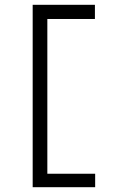

<svg xmlns="http://www.w3.org/2000/svg" viewBox="-20 -690 490 799"><path d="M116 89V-670H375V-611H177V33H376V89Z"/></svg>

Font: Inconsolata SemiCondensed
Style: Regular
Weight: 400
Width: 4
Monospace: yes
Designer: Raph Levien, Cyreal, Brenton Simpson
Foundry: Raph Levien, Cyreal, Google
Version: Version 3.000; ttfautohint (v1.8.2.53-6de2)